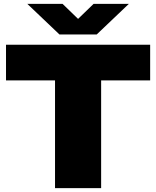

<svg xmlns="http://www.w3.org/2000/svg" viewBox="-20 -971 806 991"><path d="M264 0V-556H11V-740H755V-556H502V0ZM287 -793 121 -951H303L383 -873.5L463 -951H645L479 -793Z"/></svg>

Font: Encode Sans Expanded Black
Style: Regular
Weight: 900
Width: 7
Designer: Multiple Designers
Foundry: Impallari Type
Version: Version 3.000; ttfautohint (v1.8.3) -l 8 -r 50 -G 200 -x 14 